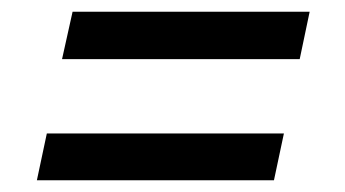

<svg xmlns="http://www.w3.org/2000/svg" viewBox="-20 -417 589 328"><path d="M104 -397 86 -316H492L509 -397ZM60 -189 43 -109H448L465 -189Z"/></svg>

Font: Saira UNSAM Medium Italic
Style: Regular
Weight: 500
Italic angle: -12°
Designer: Hector Gatti with collaboration of the Omnibus-Type team
Foundry: Omnibus-Type
Version: Version 0.072;PS 000.072;hotconv 1.0.88;makeotf.lib2.5.64775